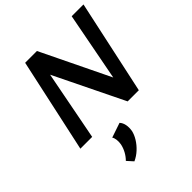

<svg xmlns="http://www.w3.org/2000/svg" viewBox="-262 -806 1266 1266"><g transform="rotate(-45 370.5 -173.5)"><path d="M52 0 195 -658H289L162 0ZM546 0H493L213 -574L234 -658H305L569 -113ZM739 -658 597 0H503L629 -658ZM245 311 207 269Q227 249 241 223.5Q255 198 261 170Q265 148 262.5 128Q260 108 252 97L355 62Q370 78 375 103Q380 128 375 158Q369 186 350.5 216Q332 246 305 271Q278 296 245 311Z"/></g></svg>

Font: Ysabeau
Style: Bold Italic
Weight: 700
Italic angle: -12°
Designer: Christian Thalmann (Catharsis Fonts)
Version: Version 2.002